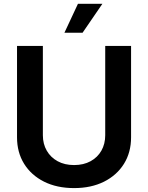

<svg xmlns="http://www.w3.org/2000/svg" viewBox="-20 -966 769 997"><path d="M364.7 10.7Q275.4 10.7 208.7 -22.7Q142.1 -56.2 105.2 -115.5Q68.4 -174.8 68.4 -252.9V-727.5H202.6V-263.7Q202.6 -218.8 222.7 -183.8Q242.7 -148.9 279.1 -128.9Q315.4 -108.9 364.7 -108.9Q414.1 -108.9 450.4 -128.9Q486.8 -148.9 506.6 -183.8Q526.4 -218.8 526.4 -263.7V-727.5H660.6V-252.9Q660.6 -174.8 623.8 -115.5Q586.9 -56.2 520.3 -22.7Q453.6 10.7 364.7 10.7ZM314.5 -795.9 384.8 -946.3H511.7L408.7 -795.9Z"/></svg>

Font: V-Inter
Style: SemiBold-600
Weight: 600
Designer: Rasmus Andersson
Foundry: rsms
Version: Version 4.000;git-4146feb